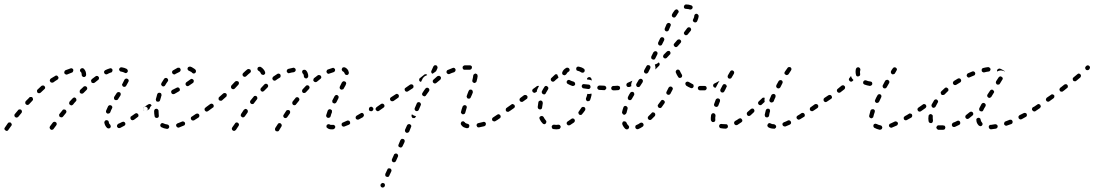

<svg xmlns="http://www.w3.org/2000/svg" viewBox="-30 -569 4942 867"><path d="M23 -4Q23 -6 23 -8Q22 -10 21 -12Q20 -13 19 -15Q15 -17 11 -16Q7 -16 5 -12Q-3 -1 -8 7Q-11 10 -10 14Q-9 18 -5 20Q-4 21 -2 22Q0 22 2 22Q4 21 6 20Q7 19 8 17Q13 10 21 -1Q22 -2 23 -4ZM226 -11Q226 -15 222 -17Q219 -20 215 -19Q211 -19 208 -15L196 1Q194 4 194 8Q195 12 198 15Q200 16 201 17Q203 17 205 17Q207 17 209 16Q211 15 212 13L224 -3Q227 -7 226 -11ZM461 11Q465 11 468 8Q469 6 470 4Q470 2 470 0Q470 -2 469 -3Q468 -5 467 -7Q462 -10 461 -18Q461 -20 460 -22Q458 -24 457 -25Q455 -26 453 -26Q451 -27 449 -26Q445 -26 443 -22Q441 -19 441 -15Q444 0 454 9Q457 11 461 11ZM536 -7Q537 -11 535 -14Q534 -16 533 -17Q531 -18 529 -19Q527 -20 525 -19Q523 -19 521 -18Q512 -13 504 -10Q502 -9 501 -7Q500 -6 499 -4Q498 -2 498 0Q498 2 499 4Q501 7 504 9Q508 10 512 9Q521 5 531 -1Q535 -3 536 -7ZM594 -42Q595 -44 595 -46Q596 -48 595 -50Q595 -52 594 -53Q591 -57 587 -58Q583 -58 580 -56L563 -44Q562 -43 560 -42Q559 -40 559 -38Q559 -36 559 -34Q560 -32 561 -30Q563 -27 567 -26Q571 -26 575 -28L591 -40Q593 -41 594 -42ZM69 -63Q69 -64 69 -66Q69 -68 68 -70Q67 -72 66 -73Q62 -76 58 -75Q54 -75 52 -72Q44 -63 37 -54Q34 -51 35 -47Q35 -43 39 -40Q42 -38 46 -38Q50 -39 53 -42Q60 -51 67 -59Q68 -61 69 -63ZM270 -66Q269 -70 266 -73Q265 -74 263 -74Q261 -75 259 -75Q257 -75 255 -74Q253 -73 252 -71L239 -55Q238 -54 237 -52Q237 -50 237 -48Q237 -46 238 -44Q239 -42 241 -41Q244 -39 248 -39Q252 -39 255 -43L268 -59Q270 -62 270 -66ZM449 -62Q451 -58 455 -56Q457 -56 459 -56Q461 -56 463 -57Q464 -57 466 -59Q467 -60 468 -62Q471 -71 476 -80Q478 -83 477 -87Q475 -91 472 -93Q470 -94 468 -94Q466 -94 464 -94Q462 -93 461 -92Q459 -91 458 -89Q453 -79 449 -69Q448 -66 449 -62ZM633 -69Q636 -71 637 -75Q638 -79 635 -83Q634 -84 632 -85Q631 -87 629 -87Q627 -87 625 -87Q623 -86 621 -85Q619 -84 618 -82Q617 -80 617 -79Q616 -77 617 -75Q617 -73 618 -71Q621 -68 625 -67Q629 -66 632 -69ZM315 -119Q315 -123 312 -126Q309 -129 305 -129Q301 -128 298 -125Q291 -118 284 -110Q283 -108 283 -107Q282 -105 282 -103Q282 -101 283 -99Q284 -97 286 -96Q289 -93 293 -93Q297 -94 300 -97Q306 -105 313 -112Q316 -115 315 -119ZM119 -118Q119 -120 119 -122Q119 -124 118 -125Q118 -127 116 -129Q115 -130 113 -131Q111 -131 109 -131Q107 -131 105 -131Q103 -130 102 -128Q94 -120 86 -112Q84 -109 84 -105Q84 -100 87 -98Q90 -95 94 -95Q98 -95 101 -98Q109 -107 116 -114Q118 -116 119 -118ZM485 -124Q485 -120 489 -118Q491 -117 492 -117Q494 -116 496 -117Q498 -117 500 -118Q502 -119 503 -121Q509 -130 514 -138Q515 -140 515 -142Q516 -144 515 -146Q515 -148 514 -149Q513 -151 511 -152Q507 -154 503 -153Q499 -152 497 -149Q492 -141 486 -132Q484 -129 485 -124ZM364 -170Q364 -174 361 -177Q360 -178 358 -179Q356 -180 354 -180Q352 -180 350 -179Q348 -179 347 -177Q340 -170 332 -163Q331 -161 330 -159Q330 -157 330 -156Q330 -154 330 -152Q331 -150 333 -148Q336 -146 340 -146Q344 -146 347 -149Q354 -156 361 -163Q364 -166 364 -170ZM174 -172Q174 -176 171 -180Q169 -183 164 -183Q160 -183 157 -181Q149 -173 140 -165Q137 -163 137 -159Q137 -154 139 -151Q142 -148 146 -148Q151 -148 154 -151Q162 -158 170 -166Q173 -168 174 -172ZM521 -188Q521 -186 522 -184Q522 -182 524 -180Q525 -179 526 -178Q530 -176 534 -177Q538 -178 540 -182Q545 -191 550 -200Q552 -203 551 -207Q550 -211 546 -213Q544 -214 542 -214Q540 -215 538 -214Q536 -213 535 -212Q533 -211 532 -209Q528 -200 523 -191Q522 -190 521 -188ZM416 -211Q417 -213 417 -215Q417 -217 417 -219Q416 -221 415 -222Q413 -226 409 -226Q404 -227 401 -224Q393 -218 385 -212Q383 -210 382 -208Q381 -207 381 -205Q381 -203 382 -201Q382 -199 383 -197Q386 -194 390 -194Q394 -193 398 -196Q406 -203 413 -208Q415 -210 416 -211ZM234 -216Q235 -220 232 -223Q230 -227 226 -228Q222 -229 219 -226Q209 -220 199 -214Q196 -211 195 -207Q194 -203 197 -200Q199 -196 203 -196Q207 -195 211 -197Q220 -204 229 -209Q233 -212 234 -216ZM342 -224Q345 -221 349 -221Q353 -221 356 -224Q359 -227 359 -231Q359 -249 348 -259Q345 -262 341 -261Q337 -261 334 -258Q333 -257 332 -255Q331 -253 331 -251Q332 -249 332 -247Q333 -245 335 -244Q339 -240 339 -231Q339 -226 342 -224ZM298 -243Q299 -245 300 -247Q301 -248 301 -250Q301 -252 301 -254Q300 -256 299 -258Q297 -259 295 -260Q294 -261 292 -261Q290 -261 288 -260Q278 -257 266 -252Q262 -250 261 -246Q259 -242 261 -238Q262 -236 263 -235Q265 -234 267 -233Q269 -232 271 -232Q273 -233 274 -233Q285 -238 294 -241Q296 -242 298 -243ZM475 -243Q476 -245 477 -247Q478 -248 478 -250Q478 -252 478 -254Q477 -258 473 -260Q469 -262 465 -260Q455 -257 445 -252Q442 -250 440 -246Q439 -243 441 -239Q442 -237 443 -236Q445 -234 446 -234Q448 -233 450 -233Q452 -233 454 -234Q463 -239 472 -242Q473 -242 475 -243ZM536 -239Q538 -239 540 -239Q541 -240 543 -241Q545 -242 546 -244Q548 -247 547 -251Q546 -255 542 -258Q533 -263 520 -265Q515 -266 512 -263Q509 -261 508 -257Q507 -253 510 -250Q512 -246 516 -246Q526 -244 532 -241Q534 -239 536 -239Z M727 13Q729 12 730 11Q732 10 733 8Q734 7 734 5Q735 1 732 -3Q730 -6 725 -7Q716 -8 708 -12Q705 -14 701 -13Q697 -12 695 -8Q694 -7 694 -5Q693 -3 694 -1Q694 1 696 3Q697 4 698 5Q709 11 723 13Q725 13 727 13ZM805 -7Q807 -11 805 -15Q804 -17 803 -18Q801 -19 799 -20Q798 -21 796 -21Q794 -21 792 -20Q781 -15 772 -12Q770 -12 769 -10Q767 -9 766 -7Q766 -6 765 -4Q765 -2 766 0Q767 4 771 6Q774 8 778 7Q789 3 800 -2Q804 -3 805 -7ZM870 -44Q871 -48 869 -52Q868 -53 866 -55Q864 -56 862 -56Q861 -57 859 -56Q857 -56 855 -55Q845 -49 837 -43Q835 -42 834 -41Q832 -39 832 -37Q831 -35 832 -33Q832 -31 833 -30Q835 -26 839 -25Q843 -24 847 -26Q856 -32 866 -38Q869 -40 870 -44ZM666 -66Q666 -55 668 -45Q668 -43 669 -41Q670 -39 672 -38Q673 -37 675 -37Q677 -36 679 -36Q681 -37 683 -38Q684 -39 686 -40Q687 -42 687 -44Q688 -46 687 -48Q686 -56 686 -66V-68Q686 -72 683 -75Q680 -78 676 -78Q674 -78 672 -77Q670 -77 669 -75Q668 -74 667 -72Q666 -70 666 -68ZM914 -72Q915 -73 916 -75Q916 -77 916 -79Q915 -81 914 -83Q912 -86 908 -87Q904 -88 900 -85L898 -83Q896 -82 895 -81Q894 -79 894 -77Q893 -75 894 -73Q894 -71 895 -70Q898 -66 902 -65Q906 -65 909 -67L912 -69Q913 -70 914 -72ZM625 -67Q621 -68 619 -71Q618 -73 617 -75Q617 -77 617 -79Q618 -81 619 -82Q620 -84 621 -85Q630 -92 640 -98Q641 -99 643 -99Q645 -100 647 -99Q649 -99 651 -98Q652 -97 653 -95Q654 -94 654 -94Q654 -93 655 -93Q654 -92 653 -91Q648 -87 646 -80Q645 -79 645 -77Q639 -73 633 -69Q629 -66 625 -67ZM678 -136Q676 -129 674 -122Q673 -120 674 -118Q674 -116 675 -114Q676 -113 677 -111Q679 -110 681 -110Q685 -109 689 -111Q692 -113 693 -117Q695 -124 697 -130Q698 -133 698 -135Q699 -135 699 -135Q699 -136 699 -136V-138Q700 -140 699 -142Q699 -144 698 -146Q697 -148 695 -149Q694 -150 692 -150Q688 -151 684 -149Q681 -147 680 -143L679 -141Q679 -139 678 -136ZM782 -161Q783 -165 781 -169Q779 -173 775 -174Q771 -175 768 -173L748 -163Q746 -162 745 -160Q744 -159 743 -157Q743 -155 743 -153Q743 -151 744 -149Q746 -145 750 -144Q754 -143 758 -145L777 -156Q781 -158 782 -161ZM698 -190Q697 -188 698 -186Q699 -184 700 -183Q701 -181 703 -180Q706 -178 710 -179Q714 -180 716 -184Q721 -193 727 -201Q729 -203 729 -205Q730 -207 729 -209Q729 -211 728 -212Q727 -214 725 -215Q722 -218 718 -217Q714 -217 711 -213Q705 -204 699 -194Q698 -192 698 -190ZM845 -202Q846 -206 843 -209Q840 -212 836 -213Q832 -213 829 -210Q822 -205 812 -198Q809 -196 808 -192Q807 -188 809 -185Q811 -181 815 -180Q819 -179 823 -182Q834 -189 842 -195Q845 -198 845 -202ZM747 -245Q746 -241 749 -237Q750 -236 751 -235Q753 -234 755 -233Q757 -233 759 -233Q761 -233 762 -235Q771 -240 780 -244Q784 -246 785 -250Q787 -253 785 -257Q785 -259 783 -260Q782 -262 780 -263Q778 -263 776 -263Q774 -263 772 -263Q762 -258 751 -251Q748 -249 747 -245ZM830 -268Q828 -269 826 -268Q824 -268 822 -267Q820 -266 819 -265Q818 -263 817 -261Q816 -257 818 -254Q820 -250 824 -249Q828 -247 832 -245Q836 -243 838 -240Q841 -237 845 -237Q849 -237 852 -240Q855 -243 855 -247Q855 -251 853 -254Q848 -259 842 -262Q837 -266 830 -268Z M1242 -5Q1241 -9 1237 -12Q1236 -13 1234 -13Q1232 -13 1230 -13Q1228 -12 1226 -11Q1225 -10 1224 -8L1213 9Q1211 13 1212 17Q1213 21 1216 23Q1218 24 1220 24Q1222 25 1224 24Q1226 24 1228 23Q1229 21 1230 20L1241 2Q1243 -1 1242 -5ZM1049 -4Q1049 -6 1049 -8Q1048 -10 1047 -12Q1046 -13 1045 -14Q1043 -15 1041 -16Q1039 -16 1037 -16Q1035 -15 1033 -14Q1032 -13 1031 -11Q1023 0 1019 6Q1016 10 1017 14Q1018 18 1021 20Q1023 21 1025 22Q1027 22 1029 22Q1031 21 1032 20Q1034 19 1035 18Q1040 11 1047 0Q1048 -2 1049 -4ZM1474 15Q1479 14 1481 11Q1484 8 1484 4Q1484 2 1483 0Q1482 -2 1480 -3Q1479 -4 1477 -5Q1475 -5 1473 -5Q1469 -5 1465 -5Q1462 -5 1460 -6Q1459 -7 1457 -8Q1455 -9 1453 -8Q1451 -8 1449 -7Q1448 -6 1446 -5Q1444 -2 1444 3Q1444 7 1448 9Q1455 15 1465 15Q1470 15 1474 15ZM1551 -11Q1552 -15 1550 -19Q1550 -21 1548 -22Q1547 -24 1545 -24Q1543 -25 1541 -25Q1539 -25 1537 -24Q1528 -20 1519 -16Q1515 -15 1513 -11Q1512 -7 1513 -3Q1514 -2 1515 0Q1517 1 1518 2Q1520 3 1522 3Q1524 3 1526 2Q1535 -1 1546 -6Q1549 -8 1551 -11ZM1611 -43Q1613 -45 1613 -47Q1614 -49 1613 -51Q1613 -53 1612 -54Q1610 -58 1606 -59Q1602 -60 1598 -57Q1589 -52 1581 -47Q1579 -46 1578 -44Q1577 -43 1576 -41Q1576 -39 1576 -37Q1576 -35 1577 -33Q1579 -30 1583 -29Q1587 -28 1591 -30Q1600 -35 1609 -40Q1610 -42 1611 -43ZM1280 -61Q1281 -63 1280 -65Q1280 -66 1279 -68Q1278 -70 1276 -71Q1272 -73 1268 -72Q1264 -72 1262 -68L1251 -51Q1250 -49 1249 -47Q1249 -46 1249 -44Q1250 -42 1251 -40Q1252 -38 1254 -37Q1257 -35 1261 -36Q1265 -37 1267 -40L1279 -57Q1280 -59 1280 -61ZM1444 -42Q1446 -38 1450 -37Q1452 -36 1454 -37Q1456 -37 1458 -38Q1460 -39 1461 -40Q1462 -42 1463 -44Q1465 -53 1469 -62Q1469 -64 1469 -66Q1469 -68 1469 -70Q1468 -72 1466 -73Q1465 -75 1463 -75Q1459 -77 1455 -75Q1452 -73 1450 -70Q1446 -59 1443 -49Q1442 -45 1444 -42ZM1089 -69Q1088 -73 1085 -75Q1083 -76 1081 -77Q1079 -77 1077 -77Q1075 -76 1074 -75Q1072 -74 1071 -73L1059 -55Q1057 -51 1057 -47Q1058 -43 1062 -41Q1063 -40 1065 -39Q1067 -39 1069 -39Q1071 -40 1073 -41Q1074 -42 1076 -44L1088 -61Q1090 -65 1089 -69ZM1656 -75Q1657 -79 1654 -83Q1653 -84 1651 -85Q1650 -86 1648 -87Q1646 -87 1644 -87Q1642 -86 1640 -85Q1636 -83 1636 -78Q1635 -74 1637 -71Q1638 -69 1640 -68Q1642 -67 1644 -67Q1646 -66 1648 -67Q1649 -67 1651 -68L1652 -69Q1655 -71 1656 -75ZM934 -85Q935 -87 935 -89Q935 -91 935 -93Q934 -95 933 -97Q931 -100 926 -101Q922 -101 919 -99Q910 -92 900 -85Q899 -84 898 -82Q897 -81 896 -79Q896 -77 896 -75Q897 -73 898 -71Q900 -68 904 -67Q908 -66 912 -69Q921 -76 931 -83Q933 -84 934 -85ZM1322 -121Q1321 -125 1318 -128Q1316 -129 1314 -130Q1312 -130 1310 -130Q1309 -130 1307 -129Q1305 -128 1304 -126Q1298 -118 1291 -110Q1290 -108 1290 -106Q1289 -104 1290 -102Q1290 -100 1291 -99Q1292 -97 1293 -96Q1297 -93 1301 -94Q1305 -94 1307 -98Q1314 -106 1320 -114Q1322 -117 1322 -121ZM1132 -127Q1132 -131 1129 -134Q1125 -137 1121 -136Q1117 -136 1115 -132Q1108 -124 1101 -115Q1099 -112 1099 -108Q1100 -104 1103 -101Q1105 -100 1107 -99Q1109 -99 1111 -99Q1113 -99 1114 -100Q1116 -101 1117 -103Q1124 -112 1130 -120Q1133 -123 1132 -127ZM1470 -113Q1470 -111 1471 -109Q1471 -107 1472 -105Q1474 -104 1476 -103Q1479 -101 1483 -102Q1487 -104 1489 -107Q1493 -116 1498 -125Q1499 -127 1499 -129Q1500 -131 1499 -133Q1498 -135 1497 -136Q1496 -138 1494 -139Q1490 -141 1487 -140Q1483 -138 1481 -135Q1475 -125 1471 -116Q1470 -115 1470 -113ZM993 -135Q994 -137 994 -139Q994 -141 994 -142Q993 -144 992 -146Q989 -149 985 -149Q981 -149 978 -147Q969 -139 960 -131Q957 -129 957 -125Q956 -120 959 -117Q960 -116 962 -115Q964 -114 966 -114Q968 -114 970 -114Q972 -115 973 -116Q982 -124 991 -132Q993 -133 993 -135ZM1367 -170Q1368 -172 1368 -174Q1368 -176 1367 -178Q1366 -180 1365 -181Q1362 -184 1358 -184Q1353 -184 1351 -181Q1344 -173 1336 -165Q1334 -162 1334 -158Q1334 -154 1337 -151Q1339 -150 1341 -149Q1342 -149 1344 -149Q1346 -149 1348 -150Q1350 -151 1351 -152Q1358 -160 1365 -167Q1366 -168 1367 -170ZM1181 -181Q1181 -185 1178 -188Q1177 -189 1175 -190Q1173 -191 1171 -191Q1169 -191 1167 -190Q1165 -189 1164 -188Q1156 -180 1149 -172Q1146 -169 1146 -165Q1146 -161 1149 -158Q1152 -155 1156 -155Q1160 -156 1163 -159Q1171 -167 1178 -174Q1181 -177 1181 -181ZM1512 -193 1505 -179Q1503 -175 1504 -171Q1505 -167 1509 -165Q1511 -165 1513 -164Q1515 -164 1516 -165Q1518 -165 1520 -166Q1522 -168 1522 -169L1530 -183Q1531 -185 1532 -188Q1534 -191 1533 -195Q1532 -199 1528 -201Q1526 -202 1524 -202Q1522 -202 1520 -202Q1518 -201 1517 -200Q1515 -198 1514 -197Q1513 -195 1512 -193ZM1049 -194Q1049 -198 1046 -201Q1042 -203 1038 -203Q1034 -203 1031 -200Q1023 -191 1015 -183Q1013 -180 1013 -176Q1013 -172 1016 -169Q1017 -168 1019 -167Q1021 -166 1023 -166Q1025 -166 1027 -167Q1028 -168 1030 -169Q1037 -177 1046 -186Q1049 -189 1049 -194ZM1421 -219Q1421 -223 1419 -226Q1416 -230 1412 -230Q1408 -231 1405 -229Q1397 -223 1388 -216Q1387 -215 1386 -213Q1385 -211 1385 -209Q1384 -207 1385 -205Q1386 -203 1387 -202Q1389 -199 1394 -198Q1398 -198 1401 -200Q1409 -207 1417 -213Q1420 -215 1421 -219ZM1237 -224Q1238 -229 1236 -232Q1235 -234 1234 -235Q1232 -236 1230 -236Q1228 -237 1226 -237Q1224 -236 1222 -235Q1213 -229 1204 -223Q1201 -220 1200 -216Q1199 -212 1202 -209Q1203 -207 1205 -206Q1206 -205 1208 -205Q1210 -204 1212 -205Q1214 -205 1216 -207Q1224 -213 1233 -218Q1237 -220 1237 -224ZM1342 -225Q1342 -221 1345 -218Q1347 -215 1352 -215Q1354 -215 1355 -215Q1357 -216 1359 -218Q1360 -219 1361 -221Q1362 -223 1362 -225Q1362 -225 1362 -225Q1362 -233 1359 -240Q1357 -246 1352 -251Q1349 -254 1345 -254Q1340 -254 1337 -252Q1336 -250 1335 -248Q1334 -247 1334 -245Q1334 -243 1335 -241Q1336 -239 1337 -237Q1342 -233 1342 -225Q1342 -225 1342 -225ZM1103 -246Q1103 -250 1101 -254Q1100 -255 1098 -256Q1096 -257 1094 -257Q1092 -258 1090 -257Q1088 -257 1087 -256Q1078 -249 1068 -239Q1065 -236 1065 -232Q1065 -228 1068 -225Q1071 -222 1075 -222Q1079 -222 1082 -225Q1091 -234 1099 -240Q1102 -242 1103 -246ZM1526 -238Q1527 -234 1530 -232Q1534 -230 1538 -230Q1540 -231 1541 -232Q1543 -233 1544 -235Q1545 -237 1545 -238Q1546 -240 1545 -242Q1544 -250 1539 -256Q1534 -262 1527 -265Q1525 -265 1523 -265Q1521 -265 1519 -265Q1517 -264 1516 -262Q1515 -261 1514 -259Q1512 -255 1514 -252Q1515 -248 1519 -246Q1522 -245 1523 -243Q1525 -241 1526 -238ZM1150 -234Q1152 -232 1153 -232Q1155 -231 1157 -231Q1159 -230 1161 -231Q1165 -233 1167 -236Q1168 -240 1167 -244Q1164 -252 1159 -257Q1154 -263 1147 -267Q1143 -268 1139 -267Q1135 -266 1133 -262Q1132 -258 1133 -254Q1135 -250 1138 -249Q1145 -245 1148 -237Q1149 -235 1150 -234ZM1482 -248Q1484 -251 1483 -255Q1483 -257 1481 -259Q1480 -260 1478 -261Q1477 -262 1475 -263Q1473 -263 1471 -262Q1461 -259 1450 -255Q1448 -254 1447 -253Q1446 -251 1445 -249Q1444 -248 1444 -246Q1444 -244 1445 -242Q1447 -238 1451 -236Q1454 -235 1458 -237Q1467 -240 1476 -243Q1480 -244 1482 -248ZM1301 -245Q1302 -246 1303 -247Q1305 -249 1305 -251Q1306 -253 1305 -255Q1305 -259 1301 -261Q1298 -264 1294 -263Q1283 -261 1272 -258Q1268 -257 1266 -253Q1264 -249 1265 -246Q1265 -244 1267 -242Q1268 -241 1270 -240Q1271 -239 1273 -238Q1275 -238 1277 -239Q1287 -242 1297 -243Q1299 -244 1301 -245Z M1688 268Q1688 270 1689 272Q1689 273 1691 275Q1692 276 1694 277Q1698 279 1702 277Q1705 276 1707 272L1708 271Q1708 269 1708 267Q1708 265 1708 264Q1707 262 1706 260Q1704 259 1702 258Q1701 257 1699 257Q1697 257 1695 258Q1693 259 1692 260Q1690 261 1689 263V264Q1688 266 1688 268ZM1710 224Q1711 228 1715 229Q1717 230 1719 230Q1721 230 1723 230Q1725 229 1726 227Q1728 226 1728 224L1737 205Q1739 201 1737 197Q1736 193 1732 192Q1730 191 1728 191Q1726 191 1725 191Q1723 192 1721 193Q1720 195 1719 197L1710 216Q1709 220 1710 224ZM1739 154Q1739 155 1740 157Q1740 159 1742 161Q1743 162 1745 163Q1749 165 1753 163Q1756 162 1758 158L1767 138Q1768 137 1768 135Q1768 133 1767 131Q1766 129 1765 127Q1764 126 1762 125Q1760 124 1758 124Q1756 124 1754 125Q1752 126 1751 127Q1749 128 1749 130L1740 150Q1739 152 1739 154ZM1769 91Q1771 95 1775 96Q1778 98 1782 97Q1786 95 1788 91L1797 72Q1798 68 1797 64Q1795 60 1792 59Q1790 58 1788 58Q1786 58 1784 58Q1782 59 1781 61Q1779 62 1778 64L1770 83Q1768 87 1769 91ZM1799 24Q1801 28 1804 30Q1806 31 1808 31Q1810 31 1812 30Q1814 30 1815 28Q1817 27 1818 25L1826 5Q1828 2 1827 -2Q1825 -6 1821 -8Q1819 -9 1817 -9Q1815 -9 1814 -8Q1812 -7 1810 -6Q1809 -5 1808 -3L1799 17Q1798 21 1799 24ZM2078 10Q2082 10 2086 8Q2089 5 2089 1Q2090 -1 2089 -3Q2089 -5 2087 -7Q2086 -8 2084 -9Q2083 -10 2081 -10Q2076 -11 2073 -13Q2070 -14 2069 -17Q2068 -18 2066 -19Q2065 -21 2063 -21Q2061 -21 2059 -21Q2057 -21 2055 -20Q2052 -17 2051 -13Q2050 -9 2052 -6Q2056 1 2063 5Q2069 8 2078 10ZM2160 -1Q2162 -2 2163 -4Q2164 -6 2164 -8Q2164 -10 2164 -12Q2163 -16 2159 -18Q2155 -20 2151 -18Q2141 -15 2130 -13Q2126 -13 2124 -9Q2121 -6 2122 -2Q2123 0 2124 2Q2125 3 2126 5Q2128 6 2130 6Q2132 7 2134 6Q2146 4 2157 1Q2159 0 2160 -1ZM2231 -41Q2231 -45 2229 -49Q2228 -50 2226 -51Q2225 -53 2223 -53Q2221 -53 2219 -53Q2217 -52 2215 -51Q2205 -44 2197 -39Q2195 -38 2194 -36Q2193 -35 2192 -33Q2192 -31 2192 -29Q2192 -27 2193 -25Q2196 -22 2200 -21Q2204 -20 2207 -22Q2216 -27 2227 -35Q2230 -37 2231 -41ZM1829 -42Q1830 -38 1834 -36Q1836 -36 1838 -36Q1840 -36 1842 -36Q1844 -37 1845 -38Q1846 -40 1847 -42L1849 -45Q1844 -45 1840 -47Q1835 -49 1830 -53L1829 -50Q1827 -46 1829 -42ZM2053 -58Q2055 -54 2059 -53Q2061 -52 2062 -53Q2064 -53 2066 -54Q2068 -55 2069 -56Q2070 -58 2071 -60Q2073 -69 2077 -81Q2078 -83 2078 -85Q2078 -87 2077 -89Q2076 -90 2075 -92Q2073 -93 2071 -94Q2067 -95 2064 -93Q2060 -91 2059 -88Q2054 -75 2052 -65Q2050 -61 2053 -58ZM2278 -75Q2279 -79 2276 -83Q2275 -84 2273 -85Q2272 -87 2270 -87Q2268 -87 2266 -87Q2264 -86 2262 -85L2258 -82Q2254 -80 2254 -76Q2253 -71 2255 -68Q2257 -66 2258 -65Q2260 -64 2262 -64Q2264 -64 2266 -64Q2268 -65 2269 -66L2274 -69Q2277 -71 2278 -75ZM1705 -86Q1706 -87 1706 -89Q1706 -91 1706 -93Q1706 -95 1704 -97Q1702 -100 1698 -101Q1694 -102 1690 -99L1670 -85Q1669 -84 1668 -82Q1667 -81 1666 -79Q1666 -77 1666 -75Q1667 -73 1668 -71Q1669 -70 1671 -69Q1672 -68 1674 -67Q1676 -67 1678 -67Q1680 -68 1682 -69L1702 -83Q1703 -84 1705 -86ZM1870 -101Q1869 -105 1865 -107Q1861 -109 1857 -107Q1853 -106 1852 -102Q1847 -92 1843 -81Q1841 -77 1843 -73Q1845 -69 1848 -68Q1850 -67 1852 -67Q1854 -67 1856 -68Q1858 -69 1859 -70Q1861 -72 1861 -73Q1865 -84 1870 -94Q1872 -98 1870 -101ZM1771 -133Q1772 -137 1770 -141Q1769 -142 1767 -143Q1766 -144 1764 -145Q1762 -145 1760 -145Q1758 -144 1756 -143L1736 -130Q1732 -128 1731 -123Q1731 -119 1733 -116Q1735 -112 1739 -112Q1743 -111 1747 -113L1767 -127Q1771 -129 1771 -133ZM2082 -148 2078 -137Q2077 -135 2077 -133Q2077 -131 2078 -130Q2079 -128 2080 -126Q2081 -125 2083 -124Q2087 -123 2091 -124Q2095 -126 2096 -130L2101 -141L2105 -151Q2105 -153 2105 -155Q2105 -157 2104 -159Q2104 -160 2102 -162Q2101 -163 2099 -164Q2095 -165 2091 -164Q2088 -162 2086 -158ZM1909 -164Q1908 -168 1905 -171Q1902 -173 1898 -173Q1893 -172 1891 -169Q1884 -160 1878 -150Q1875 -146 1876 -142Q1877 -138 1881 -136Q1884 -134 1888 -134Q1892 -135 1894 -139Q1900 -148 1907 -157Q1909 -160 1909 -164ZM1837 -176Q1838 -180 1836 -184Q1834 -187 1830 -188Q1826 -189 1822 -187L1802 -173Q1798 -171 1797 -167Q1797 -163 1799 -159Q1801 -156 1805 -155Q1809 -154 1813 -157L1833 -170Q1837 -172 1837 -176ZM1960 -212Q1961 -213 1961 -215Q1962 -217 1961 -219Q1961 -221 1959 -223Q1958 -224 1956 -225Q1955 -226 1953 -227Q1951 -227 1949 -226Q1947 -226 1945 -225Q1936 -217 1927 -209Q1924 -207 1924 -202Q1924 -198 1927 -195Q1930 -192 1934 -192Q1938 -192 1941 -195Q1949 -202 1958 -209Q1959 -210 1960 -212ZM2104 -199Q2106 -196 2110 -195Q2112 -194 2114 -194Q2116 -195 2117 -196Q2119 -197 2120 -198Q2122 -200 2122 -202Q2126 -215 2127 -226Q2127 -228 2126 -229Q2126 -231 2125 -233Q2123 -235 2122 -235Q2120 -236 2118 -237Q2114 -237 2111 -234Q2107 -232 2107 -228Q2106 -219 2103 -207Q2102 -203 2104 -199ZM1884 -221Q1888 -226 1895 -228Q1897 -229 1899 -230Q1898 -231 1897 -233Q1894 -234 1891 -234Q1888 -234 1886 -232Q1877 -225 1867 -217Q1863 -215 1863 -211Q1862 -207 1864 -203Q1866 -202 1867 -201Q1869 -200 1871 -199L1877 -211Q1879 -217 1884 -221ZM2026 -248Q2028 -252 2027 -256Q2025 -260 2022 -262Q2018 -264 2014 -262Q2003 -258 1992 -253Q1988 -252 1987 -248Q1985 -244 1987 -240Q1989 -236 1993 -235Q1997 -233 2000 -235Q2010 -240 2021 -243Q2024 -245 2026 -248ZM1918 -241Q1916 -245 1918 -249L1927 -269Q1929 -272 1932 -274Q1936 -275 1940 -274Q1944 -272 1945 -268Q1947 -264 1945 -260L1939 -247Q1935 -245 1932 -242Q1927 -239 1923 -236Q1923 -236 1923 -236Q1923 -236 1923 -236Q1919 -238 1918 -241ZM2091 -254Q2095 -254 2098 -257Q2101 -260 2101 -264Q2102 -268 2099 -271Q2096 -274 2092 -274Q2090 -274 2088 -274Q2078 -274 2068 -274Q2064 -273 2061 -270Q2058 -267 2059 -263Q2059 -259 2062 -256Q2065 -253 2070 -254Q2079 -254 2088 -254Q2089 -254 2091 -254Z M2493 14Q2495 14 2497 13Q2498 12 2499 10Q2501 9 2501 7Q2502 5 2502 3Q2501 -1 2498 -4Q2495 -6 2491 -6Q2486 -5 2482 -5Q2477 -5 2472 -6Q2468 -6 2465 -4Q2462 -1 2461 3Q2461 5 2462 7Q2462 9 2463 10Q2465 12 2466 13Q2468 14 2470 14Q2476 15 2482 15Q2487 15 2493 14ZM2566 -23Q2566 -27 2564 -30Q2563 -32 2561 -33Q2559 -34 2557 -34Q2555 -34 2553 -34Q2551 -33 2550 -32Q2542 -26 2534 -21Q2530 -19 2529 -15Q2528 -11 2530 -8Q2531 -6 2533 -5Q2534 -3 2536 -3Q2538 -3 2540 -3Q2542 -3 2544 -4Q2553 -10 2562 -16Q2565 -19 2566 -23ZM2427 -8Q2431 -8 2434 -11Q2435 -12 2436 -14Q2437 -16 2437 -18Q2437 -20 2437 -22Q2436 -24 2435 -25Q2429 -32 2425 -40Q2424 -42 2422 -43Q2421 -44 2419 -45Q2417 -46 2415 -45Q2413 -45 2411 -44Q2408 -43 2406 -39Q2405 -35 2407 -31Q2412 -20 2420 -12Q2423 -9 2427 -8ZM2613 -79Q2612 -83 2609 -85Q2607 -86 2605 -86Q2603 -87 2601 -86Q2599 -86 2598 -85Q2596 -84 2595 -82Q2590 -74 2584 -66Q2582 -64 2582 -63Q2581 -61 2582 -59Q2582 -57 2583 -55Q2584 -53 2585 -52Q2589 -49 2593 -50Q2597 -50 2599 -54Q2606 -62 2612 -71Q2614 -75 2613 -79ZM2295 -87Q2295 -91 2293 -95Q2292 -96 2290 -97Q2288 -98 2286 -99Q2284 -99 2282 -99Q2280 -98 2279 -97Q2268 -89 2262 -85Q2261 -84 2260 -82Q2259 -81 2258 -79Q2258 -77 2258 -75Q2259 -73 2260 -71Q2262 -68 2266 -67Q2270 -66 2274 -69Q2280 -73 2291 -81Q2294 -83 2295 -87ZM2399 -82Q2399 -80 2401 -78Q2402 -77 2404 -76Q2405 -75 2407 -75Q2412 -74 2415 -77Q2418 -80 2418 -84Q2419 -94 2421 -103Q2421 -107 2419 -111Q2417 -114 2413 -115Q2411 -115 2409 -115Q2407 -114 2405 -113Q2403 -112 2402 -110Q2401 -109 2401 -107Q2399 -96 2398 -85Q2398 -83 2399 -82ZM2351 -125Q2352 -127 2352 -129Q2352 -131 2352 -133Q2352 -135 2350 -136Q2348 -140 2344 -140Q2340 -141 2336 -139L2320 -127Q2316 -124 2316 -120Q2315 -116 2318 -113Q2320 -109 2324 -109Q2328 -108 2331 -110L2348 -122Q2350 -123 2351 -125ZM2641 -143Q2641 -145 2640 -147Q2638 -146 2635 -145Q2629 -144 2623 -145Q2623 -145 2622 -145Q2622 -144 2622 -144Q2622 -144 2622 -144Q2620 -134 2616 -125Q2615 -121 2617 -117Q2618 -114 2622 -112Q2624 -112 2626 -112Q2628 -112 2630 -113Q2632 -113 2633 -115Q2634 -116 2635 -118Q2639 -129 2641 -139Q2642 -141 2641 -143ZM2417 -150Q2418 -146 2422 -144Q2426 -142 2430 -143Q2434 -145 2435 -149Q2439 -157 2445 -166Q2447 -169 2446 -173Q2445 -177 2441 -179Q2438 -182 2434 -181Q2430 -180 2428 -176Q2422 -167 2417 -157Q2415 -153 2417 -150ZM2382 -150Q2378 -151 2375 -154Q2374 -156 2374 -158Q2373 -159 2373 -161Q2374 -163 2375 -165Q2376 -167 2378 -168L2392 -178L2394 -180Q2396 -181 2398 -181Q2400 -182 2402 -181Q2402 -181 2403 -181Q2404 -181 2404 -181Q2400 -174 2397 -167Q2394 -161 2394 -155Q2394 -155 2394 -155L2389 -152Q2386 -149 2382 -150ZM2756 -164Q2759 -167 2759 -171Q2759 -173 2758 -175Q2757 -177 2756 -178Q2755 -179 2753 -180Q2751 -181 2749 -181H2748Q2744 -181 2741 -178Q2738 -175 2738 -171Q2738 -169 2739 -167Q2740 -165 2741 -164Q2742 -163 2744 -162Q2746 -161 2748 -161H2749Q2753 -161 2756 -164ZM2701 -162Q2703 -163 2704 -165Q2706 -166 2707 -168Q2708 -169 2708 -171Q2708 -176 2705 -179Q2702 -182 2698 -182L2678 -183Q2676 -183 2674 -182Q2672 -182 2670 -180Q2669 -179 2668 -177Q2667 -175 2667 -173Q2667 -169 2670 -166Q2673 -163 2677 -163L2697 -162Q2699 -162 2701 -162ZM2633 -169Q2636 -172 2637 -176Q2637 -178 2636 -180Q2636 -182 2635 -183Q2633 -185 2632 -186Q2630 -187 2628 -187Q2618 -188 2608 -189Q2604 -190 2601 -188Q2597 -185 2597 -181Q2596 -177 2599 -174Q2601 -170 2605 -170Q2615 -168 2626 -167Q2630 -166 2633 -169ZM2562 -182Q2566 -184 2567 -187Q2568 -191 2566 -195Q2564 -199 2561 -200Q2550 -203 2543 -207Q2540 -209 2536 -208Q2532 -207 2530 -203Q2528 -200 2529 -196Q2530 -192 2534 -190Q2543 -185 2554 -181Q2558 -180 2562 -182ZM2457 -210Q2457 -206 2460 -203Q2463 -200 2467 -200Q2471 -200 2474 -203Q2481 -210 2489 -216Q2490 -217 2491 -218Q2491 -219 2492 -220Q2490 -223 2489 -226Q2487 -230 2486 -233Q2484 -234 2481 -234Q2478 -234 2476 -232Q2468 -225 2460 -217Q2457 -215 2457 -210ZM2624 -218Q2625 -220 2627 -220Q2631 -222 2635 -220Q2639 -218 2640 -215Q2642 -210 2643 -205Q2643 -205 2642 -206Q2637 -208 2631 -209Q2625 -210 2621 -210Q2621 -212 2621 -213Q2621 -214 2621 -215Q2622 -217 2624 -218ZM2509 -235Q2511 -231 2515 -230Q2519 -228 2522 -230Q2526 -232 2528 -235Q2530 -241 2537 -245Q2541 -247 2542 -251Q2543 -255 2541 -258Q2539 -262 2535 -263Q2531 -264 2528 -263Q2514 -256 2509 -243Q2508 -239 2509 -235ZM2576 -267Q2573 -265 2572 -261Q2572 -259 2572 -257Q2572 -255 2573 -253Q2574 -251 2576 -250Q2578 -249 2580 -249Q2588 -247 2595 -242Q2599 -240 2603 -241Q2607 -242 2609 -245Q2610 -247 2610 -249Q2611 -251 2610 -253Q2610 -255 2609 -256Q2608 -258 2606 -259Q2596 -266 2584 -268Q2580 -269 2576 -267Z M2798 15Q2800 15 2802 15Q2804 15 2806 14Q2807 13 2808 12Q2811 8 2811 4Q2810 0 2807 -3Q2802 -7 2799 -15Q2798 -19 2794 -20Q2790 -22 2786 -21Q2782 -20 2781 -16Q2779 -12 2780 -8Q2785 5 2794 13Q2796 14 2798 15ZM2876 -3Q2877 -7 2875 -10Q2873 -14 2869 -15Q2865 -16 2861 -14Q2853 -8 2845 -5Q2843 -4 2841 -3Q2840 -1 2839 1Q2839 3 2839 4Q2839 6 2839 8Q2841 12 2845 14Q2849 15 2852 14Q2862 10 2872 3Q2875 1 2876 -3ZM2929 -52Q2929 -56 2926 -59Q2924 -61 2922 -61Q2920 -62 2918 -62Q2916 -62 2915 -61Q2913 -60 2912 -58Q2905 -51 2898 -44Q2895 -41 2895 -37Q2895 -33 2898 -30Q2901 -27 2905 -27Q2909 -27 2912 -30Q2919 -37 2927 -45Q2929 -48 2929 -52ZM2781 -56Q2783 -52 2787 -51Q2789 -51 2791 -51Q2793 -52 2794 -53Q2796 -54 2797 -56Q2798 -57 2799 -59Q2801 -68 2804 -78Q2805 -82 2803 -85Q2801 -89 2797 -90Q2793 -92 2790 -90Q2786 -88 2785 -84Q2781 -73 2779 -63Q2778 -59 2781 -56ZM2972 -106Q2972 -108 2972 -110Q2971 -112 2970 -113Q2969 -115 2967 -116Q2964 -118 2960 -118Q2956 -117 2954 -113Q2948 -105 2942 -97Q2941 -95 2940 -93Q2940 -92 2940 -90Q2941 -88 2942 -86Q2943 -84 2944 -83Q2948 -81 2952 -81Q2956 -82 2958 -85Q2964 -93 2970 -102Q2971 -104 2972 -106ZM2805 -124Q2806 -120 2809 -118Q2813 -116 2817 -117Q2821 -118 2823 -122Q2828 -130 2833 -139Q2835 -142 2834 -146Q2834 -150 2830 -153Q2827 -155 2822 -154Q2818 -153 2816 -150Q2810 -141 2806 -132Q2804 -128 2805 -124ZM3008 -171Q3006 -175 3003 -177Q2999 -179 2995 -178Q2991 -176 2989 -173Q2985 -164 2980 -155Q2978 -152 2979 -148Q2980 -144 2984 -142Q2987 -140 2991 -141Q2995 -142 2997 -145Q3002 -155 3007 -164Q3009 -167 3008 -171ZM2745 -161Q2753 -161 2762 -162Q2766 -162 2768 -166Q2771 -169 2770 -173Q2770 -175 2769 -177Q2768 -179 2766 -180Q2765 -181 2763 -181Q2761 -182 2759 -182Q2751 -181 2745 -181Q2744 -181 2743 -181Q2742 -181 2741 -181Q2741 -181 2740 -181Q2736 -181 2733 -178Q2730 -175 2730 -171Q2730 -162 2740 -161Q2742 -161 2745 -161ZM3149 -164Q3152 -167 3152 -171Q3152 -175 3149 -178Q3146 -181 3142 -181H3141Q3137 -181 3134 -178Q3131 -175 3131 -171Q3131 -167 3134 -164Q3137 -161 3141 -161H3142Q3146 -161 3149 -164ZM3096 -171Q3100 -173 3102 -177Q3102 -178 3102 -180Q3102 -182 3102 -184Q3101 -186 3100 -188Q3098 -189 3096 -190Q3088 -194 3080 -199Q3079 -200 3077 -200Q3075 -201 3073 -200Q3071 -200 3069 -199Q3068 -198 3066 -196Q3064 -193 3065 -189Q3066 -185 3069 -182Q3078 -176 3088 -172Q3092 -170 3096 -171ZM2808 -176Q2806 -176 2805 -176Q2803 -177 2801 -179Q2800 -180 2799 -182Q2798 -186 2799 -190Q2801 -193 2804 -195Q2813 -199 2822 -203Q2823 -204 2824 -204Q2825 -204 2826 -204Q2825 -204 2825 -203Q2822 -198 2821 -192Q2819 -186 2821 -180Q2816 -178 2812 -176Q2810 -176 2808 -176ZM2843 -188Q2842 -186 2843 -184Q2843 -182 2844 -180Q2846 -179 2847 -177Q2851 -175 2855 -176Q2859 -177 2861 -181Q2866 -189 2872 -198Q2873 -200 2873 -202Q2873 -204 2873 -206Q2872 -208 2871 -209Q2870 -211 2868 -212Q2865 -214 2861 -213Q2857 -212 2854 -208Q2849 -199 2844 -191Q2843 -190 2843 -188ZM3038 -217Q3042 -216 3046 -219Q3048 -220 3049 -221Q3050 -223 3050 -225Q3051 -227 3050 -229Q3050 -231 3049 -232Q3044 -240 3040 -249Q3039 -251 3038 -252Q3036 -254 3035 -254Q3033 -255 3031 -255Q3029 -255 3027 -254Q3023 -252 3022 -248Q3020 -245 3022 -241Q3026 -231 3032 -222Q3034 -218 3038 -217ZM2878 -248Q2878 -246 2878 -244Q2879 -242 2880 -241Q2881 -239 2883 -238Q2887 -236 2891 -237Q2895 -239 2897 -242L2906 -260Q2908 -264 2907 -268Q2906 -272 2902 -274Q2900 -275 2898 -275Q2896 -275 2894 -275Q2893 -274 2891 -273Q2889 -271 2889 -270L2879 -252Q2878 -250 2878 -248ZM2930 -256Q2931 -257 2931 -257Q2938 -264 2944 -270L2946 -272Q2947 -273 2948 -275Q2949 -277 2949 -279Q2949 -281 2948 -283Q2947 -285 2946 -286Q2946 -286 2945 -287Q2945 -287 2944 -287Q2943 -286 2942 -285Q2937 -281 2931 -279Q2929 -278 2927 -278Q2928 -276 2928 -274Q2930 -268 2930 -261Q2929 -258 2929 -256Q2929 -256 2930 -256ZM2911 -306Q2912 -303 2916 -301Q2918 -300 2920 -300Q2922 -300 2924 -300Q2925 -301 2927 -302Q2928 -303 2929 -305L2938 -323Q2940 -327 2939 -331Q2938 -335 2934 -337Q2932 -338 2930 -338Q2928 -338 2926 -337Q2924 -337 2923 -335Q2921 -334 2920 -332L2911 -314Q2910 -310 2911 -306ZM2997 -326Q2998 -328 2998 -330Q2998 -332 2997 -333Q2996 -335 2995 -337Q2992 -340 2988 -339Q2984 -339 2981 -336L2967 -322Q2966 -320 2965 -318Q2964 -317 2964 -315Q2964 -313 2965 -311Q2966 -309 2967 -308Q2970 -305 2974 -305Q2978 -305 2981 -308L2995 -323Q2997 -324 2997 -326ZM3046 -382Q3046 -386 3042 -389Q3039 -392 3035 -391Q3031 -391 3028 -388L3015 -373Q3012 -370 3012 -366Q3013 -362 3016 -359Q3019 -356 3023 -356Q3027 -357 3030 -360L3043 -375Q3046 -378 3046 -382ZM2942 -370Q2943 -366 2947 -364Q2951 -362 2955 -364Q2959 -365 2960 -369L2969 -387Q2971 -391 2969 -395Q2968 -399 2964 -400Q2960 -402 2957 -401Q2953 -399 2951 -396L2942 -377Q2941 -374 2942 -370ZM3091 -437Q3090 -441 3087 -444Q3084 -446 3080 -446Q3075 -445 3073 -442Q3067 -434 3061 -426Q3058 -423 3058 -419Q3059 -415 3062 -412Q3065 -409 3069 -410Q3073 -410 3076 -414Q3083 -422 3089 -430Q3091 -433 3091 -437ZM2971 -437Q2971 -435 2972 -434Q2972 -432 2974 -430Q2975 -429 2977 -428Q2981 -426 2985 -428Q2988 -429 2990 -433L2998 -452Q2999 -453 2999 -455Q2999 -457 2999 -459Q2998 -461 2997 -462Q2995 -464 2993 -465Q2990 -466 2986 -465Q2982 -463 2980 -460L2972 -441Q2971 -439 2971 -437ZM3125 -496Q3125 -500 3122 -503Q3120 -506 3115 -507Q3111 -507 3108 -504Q3105 -501 3105 -497Q3105 -492 3102 -486Q3101 -484 3100 -482Q3098 -478 3099 -474Q3101 -471 3104 -469Q3108 -467 3112 -468Q3116 -469 3118 -473Q3119 -476 3120 -478Q3124 -487 3125 -496ZM3009 -512 3005 -505Q3003 -501 3004 -497Q3005 -493 3009 -491Q3012 -489 3016 -490Q3020 -491 3022 -495L3027 -502Q3029 -507 3032 -510Q3034 -512 3034 -514Q3035 -516 3035 -518Q3034 -520 3033 -521Q3032 -523 3031 -524Q3029 -526 3027 -526Q3026 -527 3024 -527Q3022 -526 3020 -525Q3018 -524 3017 -523Q3013 -518 3009 -512ZM3068 -549Q3066 -549 3064 -548Q3062 -547 3061 -545Q3059 -544 3059 -542Q3058 -540 3058 -538Q3058 -534 3061 -531Q3064 -529 3068 -529Q3073 -529 3077 -528Q3081 -528 3085 -526Q3087 -526 3089 -526Q3091 -526 3092 -527Q3094 -528 3095 -529Q3097 -531 3097 -533Q3099 -536 3097 -540Q3095 -544 3091 -545Q3086 -547 3080 -548Q3074 -549 3068 -549Z M3468 12Q3470 11 3471 10Q3473 8 3474 7Q3474 5 3475 3Q3475 -1 3472 -4Q3469 -7 3465 -8Q3456 -8 3451 -11Q3449 -12 3447 -13Q3445 -13 3443 -13Q3441 -12 3439 -11Q3438 -10 3437 -8Q3435 -5 3435 -1Q3436 3 3440 6Q3450 12 3464 12Q3466 13 3468 12ZM3255 8Q3258 5 3257 1Q3257 -1 3256 -3Q3255 -5 3254 -6Q3252 -7 3251 -8Q3249 -8 3247 -8Q3238 -8 3229 -9Q3227 -10 3225 -9Q3223 -9 3221 -8Q3220 -6 3219 -5Q3218 -3 3217 -1Q3217 3 3219 6Q3221 10 3225 10Q3237 12 3248 12Q3252 11 3255 8ZM3542 -12Q3543 -16 3541 -20Q3541 -21 3539 -23Q3538 -24 3536 -25Q3534 -26 3532 -26Q3530 -26 3528 -25Q3519 -20 3510 -17Q3508 -16 3507 -15Q3505 -14 3504 -12Q3504 -10 3503 -8Q3503 -6 3504 -4Q3506 0 3509 1Q3513 3 3517 2Q3526 -2 3536 -6Q3540 -8 3542 -12ZM3320 -19Q3322 -21 3322 -23Q3322 -25 3322 -27Q3321 -29 3320 -30Q3318 -34 3314 -35Q3310 -35 3306 -33Q3298 -27 3290 -23Q3288 -22 3287 -20Q3286 -19 3285 -17Q3285 -15 3285 -13Q3285 -11 3286 -9Q3288 -6 3292 -4Q3296 -3 3300 -5Q3308 -10 3318 -17Q3319 -18 3320 -19ZM3182 -23Q3183 -21 3184 -20Q3186 -18 3188 -18Q3190 -17 3192 -18Q3196 -18 3198 -21Q3201 -25 3200 -29Q3199 -36 3201 -46Q3201 -50 3199 -54Q3196 -57 3192 -58Q3188 -58 3185 -56Q3182 -53 3181 -49Q3179 -36 3180 -26Q3181 -24 3182 -23ZM3603 -43Q3604 -45 3604 -47Q3605 -49 3604 -51Q3604 -53 3603 -54Q3601 -58 3597 -59Q3593 -60 3589 -58Q3581 -52 3572 -47Q3568 -45 3567 -41Q3566 -37 3568 -34Q3569 -32 3571 -31Q3573 -30 3574 -29Q3576 -28 3578 -29Q3580 -29 3582 -30Q3591 -35 3600 -41Q3601 -42 3603 -43ZM3424 -46Q3424 -45 3425 -43Q3426 -41 3428 -40Q3430 -39 3432 -39Q3436 -38 3439 -41Q3443 -43 3443 -47Q3444 -56 3447 -66Q3448 -68 3447 -70Q3447 -72 3446 -74Q3445 -75 3444 -77Q3442 -78 3440 -78Q3436 -79 3433 -77Q3429 -75 3428 -71Q3425 -60 3423 -50Q3423 -48 3424 -46ZM3376 -65Q3377 -67 3377 -69Q3377 -71 3376 -72Q3376 -74 3374 -76Q3372 -79 3368 -79Q3363 -79 3360 -76Q3352 -69 3345 -63Q3344 -62 3343 -60Q3342 -58 3342 -56Q3342 -54 3343 -52Q3343 -50 3344 -49Q3347 -46 3351 -45Q3355 -45 3359 -48Q3366 -54 3374 -62Q3375 -63 3376 -65ZM3645 -72Q3647 -73 3647 -75Q3647 -77 3647 -79Q3646 -81 3645 -83Q3643 -86 3639 -87Q3635 -88 3631 -85Q3629 -84 3628 -82Q3627 -80 3627 -78Q3626 -76 3627 -75Q3627 -73 3628 -71Q3631 -68 3635 -67Q3639 -66 3642 -69H3643Q3644 -70 3645 -72ZM3195 -92Q3197 -88 3201 -87Q3203 -86 3205 -86Q3207 -86 3208 -87Q3210 -88 3212 -89Q3213 -91 3214 -93Q3217 -102 3221 -111Q3222 -115 3221 -119Q3219 -123 3215 -124Q3212 -126 3208 -124Q3204 -123 3202 -119Q3198 -109 3195 -100Q3193 -96 3195 -92ZM3403 -94Q3399 -94 3396 -97Q3393 -100 3393 -104Q3393 -108 3396 -111L3411 -125Q3413 -128 3417 -128Q3420 -129 3423 -127Q3422 -122 3422 -117Q3422 -113 3423 -109L3410 -97Q3408 -94 3403 -94ZM3444 -116Q3444 -114 3445 -112Q3446 -111 3447 -109Q3449 -108 3450 -107Q3454 -105 3458 -107Q3462 -108 3464 -112Q3467 -121 3472 -131Q3472 -132 3472 -134Q3473 -136 3472 -138Q3471 -140 3470 -142Q3468 -143 3467 -144Q3463 -146 3459 -144Q3455 -143 3453 -139Q3449 -129 3445 -120Q3444 -118 3444 -116ZM3223 -158Q3224 -154 3228 -152Q3230 -151 3232 -151Q3234 -151 3236 -152Q3238 -152 3239 -154Q3241 -155 3241 -157Q3246 -165 3250 -175Q3251 -176 3252 -178Q3252 -180 3251 -182Q3250 -184 3249 -186Q3248 -187 3246 -188Q3242 -190 3238 -189Q3235 -187 3233 -184Q3228 -174 3223 -165Q3222 -162 3223 -158ZM3152 -161Q3154 -161 3156 -162Q3157 -163 3159 -165Q3160 -166 3161 -168Q3161 -170 3161 -172Q3161 -176 3158 -179Q3155 -181 3151 -181Q3144 -181 3137 -181Q3134 -181 3131 -181Q3127 -181 3124 -178Q3121 -176 3121 -171Q3121 -170 3122 -168Q3122 -166 3124 -164Q3125 -163 3127 -162Q3129 -161 3131 -161Q3133 -161 3137 -161Q3145 -161 3152 -161ZM3475 -181Q3475 -179 3475 -177Q3476 -175 3477 -174Q3478 -172 3480 -171Q3484 -169 3488 -170Q3492 -172 3494 -175Q3499 -185 3503 -193Q3505 -196 3504 -200Q3503 -204 3500 -206Q3496 -208 3492 -207Q3488 -206 3486 -203Q3481 -194 3476 -185Q3475 -183 3475 -181ZM3219 -202Q3217 -202 3216 -202Q3214 -202 3213 -201Q3205 -196 3196 -192Q3192 -190 3191 -187Q3189 -183 3191 -179Q3192 -177 3193 -176Q3195 -174 3196 -174Q3198 -173 3199 -173Q3201 -173 3202 -173Q3203 -174 3203 -175Q3208 -184 3213 -194Q3215 -199 3219 -202ZM3256 -221Q3257 -217 3260 -215Q3264 -213 3268 -214Q3272 -215 3274 -219L3284 -236Q3286 -240 3285 -244Q3284 -248 3280 -250Q3277 -252 3273 -251Q3269 -250 3267 -246L3257 -229Q3255 -225 3256 -221ZM3512 -238Q3513 -234 3517 -232Q3520 -229 3524 -230Q3528 -231 3531 -234L3542 -251Q3544 -254 3544 -258Q3543 -262 3540 -265Q3536 -267 3532 -266Q3528 -266 3526 -262L3514 -245Q3512 -242 3512 -238Z M3950 15Q3953 13 3954 8Q3954 6 3954 5Q3953 3 3952 1Q3951 -1 3949 -2Q3948 -3 3946 -3Q3936 -5 3929 -9Q3927 -10 3925 -10Q3923 -11 3921 -10Q3919 -10 3918 -9Q3916 -8 3915 -6Q3913 -2 3914 2Q3915 6 3918 8Q3929 14 3942 17Q3946 17 3950 15ZM4022 -4Q4023 -6 4024 -8Q4025 -10 4025 -12Q4024 -13 4024 -15Q4022 -19 4018 -20Q4014 -22 4010 -20Q4000 -15 3991 -11Q3989 -11 3987 -9Q3986 -8 3985 -6Q3984 -4 3984 -2Q3984 0 3985 2Q3987 5 3991 7Q3994 9 3998 7Q4008 3 4019 -2Q4021 -3 4022 -4ZM4089 -44Q4090 -48 4088 -52Q4087 -54 4085 -55Q4084 -56 4082 -56Q4080 -57 4078 -57Q4076 -56 4074 -55Q4065 -49 4055 -44Q4054 -43 4053 -41Q4051 -40 4051 -38Q4050 -36 4051 -34Q4051 -32 4052 -30Q4054 -27 4058 -26Q4062 -25 4065 -27Q4075 -32 4085 -38Q4088 -40 4089 -44ZM3896 -40Q3899 -36 3903 -35Q3907 -34 3910 -37Q3914 -39 3914 -43Q3916 -52 3920 -63Q3921 -67 3920 -71Q3918 -74 3914 -76Q3912 -76 3910 -76Q3908 -76 3906 -75Q3904 -74 3903 -73Q3902 -71 3901 -70Q3897 -57 3895 -47Q3894 -43 3896 -40ZM4136 -75Q4137 -79 4134 -83Q4133 -84 4131 -85Q4130 -86 4128 -87Q4126 -87 4124 -87Q4122 -86 4120 -85L4117 -83Q4114 -81 4113 -77Q4112 -73 4115 -69Q4116 -68 4118 -66Q4119 -65 4121 -65Q4123 -65 4125 -65Q4127 -66 4129 -67L4132 -69Q4135 -71 4136 -75ZM3664 -84Q3665 -86 3665 -88Q3665 -90 3665 -92Q3665 -93 3663 -95Q3661 -99 3657 -99Q3653 -100 3649 -98L3631 -85Q3628 -83 3627 -79Q3626 -75 3629 -71Q3630 -70 3632 -69Q3633 -68 3635 -67Q3637 -67 3639 -67Q3641 -68 3643 -69L3661 -81Q3662 -82 3664 -84ZM3921 -111Q3923 -107 3926 -105Q3930 -103 3934 -105Q3938 -106 3940 -110Q3944 -119 3949 -129Q3951 -133 3950 -137Q3949 -141 3945 -143Q3941 -145 3937 -143Q3934 -142 3932 -138Q3926 -128 3922 -118Q3920 -115 3921 -111ZM3727 -128Q3727 -132 3725 -136Q3724 -137 3722 -139Q3721 -140 3719 -140Q3717 -141 3715 -140Q3713 -140 3711 -139L3693 -127Q3691 -125 3690 -124Q3689 -122 3689 -120Q3688 -118 3689 -116Q3689 -114 3690 -113Q3691 -111 3693 -110Q3695 -109 3696 -108Q3698 -108 3700 -108Q3702 -109 3704 -110L3722 -122Q3726 -124 3727 -128ZM3786 -173Q3787 -177 3784 -180Q3781 -184 3777 -184Q3773 -184 3770 -182Q3762 -175 3753 -168Q3750 -166 3749 -162Q3749 -158 3751 -154Q3754 -151 3758 -150Q3762 -150 3765 -152Q3775 -159 3783 -166Q3786 -169 3786 -173ZM3956 -177Q3957 -173 3960 -171Q3964 -169 3968 -170Q3972 -171 3974 -175L3985 -194Q3986 -195 3986 -197Q3986 -199 3986 -201Q3985 -203 3984 -205Q3983 -206 3981 -207Q3979 -208 3977 -209Q3975 -209 3973 -208Q3972 -208 3970 -207Q3968 -205 3967 -204L3957 -185Q3954 -181 3956 -177ZM3902 -182Q3904 -182 3905 -184Q3907 -185 3908 -187Q3909 -188 3909 -190Q3909 -195 3907 -198Q3904 -201 3900 -201Q3890 -202 3881 -206Q3877 -207 3874 -206Q3870 -204 3868 -200Q3867 -196 3868 -192Q3870 -189 3874 -187Q3885 -183 3898 -181Q3900 -181 3902 -182ZM3824 -208Q3823 -206 3821 -204Q3818 -201 3814 -200Q3810 -200 3807 -203Q3804 -205 3803 -210Q3803 -214 3806 -217Q3809 -221 3813 -226Q3814 -220 3817 -216Q3820 -211 3824 -208ZM3839 -225Q3842 -223 3846 -224Q3850 -225 3853 -228Q3855 -232 3854 -236Q3852 -244 3855 -253Q3856 -257 3853 -261Q3851 -264 3847 -265Q3845 -266 3843 -265Q3841 -265 3840 -264Q3838 -263 3837 -261Q3836 -260 3835 -258Q3832 -245 3835 -232Q3835 -228 3839 -225ZM3996 -253Q3997 -254 3997 -254Q4000 -258 4002 -261Q4004 -264 4008 -265Q4012 -266 4016 -263Q4019 -261 4020 -257Q4021 -253 4018 -250Q4016 -245 4011 -238Q4010 -236 4009 -235Q4007 -234 4005 -234Q4003 -233 4001 -233Q3999 -234 3997 -235Q3994 -237 3993 -241Q3992 -245 3994 -249Q3995 -250 3995 -250Q3996 -252 3996 -253Z M4230 17Q4232 17 4233 16Q4235 15 4237 14Q4238 12 4238 10Q4239 8 4239 6Q4239 4 4238 3Q4237 1 4236 -1Q4234 -2 4232 -2Q4230 -3 4228 -3Q4224 -3 4221 -3Q4215 -3 4209 -3Q4208 -3 4206 -3Q4204 -2 4202 -1Q4201 0 4200 2Q4199 4 4198 6Q4198 10 4201 13Q4203 16 4207 17Q4213 17 4221 17Q4225 17 4230 17ZM4473 8Q4476 5 4475 0Q4475 -1 4474 -3Q4472 -5 4471 -6Q4469 -7 4467 -8Q4465 -8 4463 -8Q4453 -6 4444 -5Q4442 -5 4440 -5Q4439 -4 4437 -2Q4436 -1 4435 1Q4435 3 4435 5Q4435 9 4438 12Q4441 15 4445 15Q4455 14 4467 12Q4471 11 4473 8ZM4306 -11Q4307 -15 4305 -19Q4304 -21 4303 -22Q4301 -23 4299 -24Q4297 -24 4295 -24Q4293 -24 4292 -23Q4283 -18 4274 -15Q4272 -14 4271 -12Q4269 -11 4269 -9Q4268 -7 4268 -5Q4268 -3 4269 -1Q4270 2 4274 4Q4278 5 4282 4Q4291 0 4301 -5Q4305 -7 4306 -11ZM4390 -2Q4392 -1 4394 0Q4395 1 4397 1Q4399 1 4401 0Q4403 -1 4404 -2Q4407 -5 4407 -9Q4407 -13 4404 -16Q4399 -21 4398 -29Q4398 -33 4395 -35Q4391 -38 4387 -37Q4385 -37 4384 -36Q4382 -35 4381 -34Q4379 -32 4379 -30Q4378 -28 4379 -26Q4379 -19 4382 -13Q4385 -7 4390 -2ZM4540 -11Q4542 -13 4542 -15Q4543 -16 4543 -18Q4543 -20 4542 -22Q4541 -26 4537 -28Q4533 -29 4529 -28Q4520 -24 4511 -21Q4509 -20 4507 -19Q4506 -17 4505 -15Q4504 -14 4504 -12Q4504 -10 4504 -8Q4506 -4 4510 -2Q4513 0 4517 -2Q4527 -5 4537 -9Q4539 -10 4540 -11ZM4163 -22Q4164 -17 4167 -15Q4170 -13 4175 -13Q4179 -14 4181 -17Q4183 -21 4183 -25Q4182 -29 4182 -34Q4182 -39 4182 -43Q4183 -47 4180 -50Q4177 -53 4173 -54Q4169 -54 4166 -51Q4163 -49 4163 -45Q4162 -39 4162 -34Q4162 -27 4163 -22ZM4605 -43Q4606 -45 4607 -47Q4607 -49 4607 -51Q4607 -53 4606 -55Q4604 -58 4600 -59Q4596 -60 4592 -58Q4583 -53 4574 -49Q4573 -48 4571 -46Q4570 -45 4569 -43Q4569 -41 4569 -39Q4569 -37 4570 -35Q4572 -32 4576 -30Q4580 -29 4584 -31Q4593 -36 4602 -41Q4604 -42 4605 -43ZM4365 -54Q4365 -58 4363 -61Q4360 -64 4356 -65Q4352 -65 4348 -62Q4341 -56 4333 -50Q4329 -47 4329 -43Q4328 -39 4331 -36Q4332 -34 4334 -33Q4336 -32 4337 -32Q4339 -32 4341 -32Q4343 -33 4345 -34Q4353 -40 4361 -47Q4365 -50 4365 -54ZM4392 -72Q4393 -68 4397 -67Q4399 -66 4401 -66Q4403 -66 4405 -66Q4406 -67 4408 -68Q4409 -70 4410 -71Q4414 -80 4420 -89Q4422 -93 4421 -97Q4419 -101 4416 -103Q4412 -105 4408 -104Q4404 -102 4402 -99Q4397 -89 4392 -80Q4391 -76 4392 -72ZM4649 -72Q4650 -73 4651 -75Q4651 -77 4651 -79Q4650 -81 4649 -83Q4647 -86 4643 -87Q4639 -88 4635 -85H4634Q4633 -83 4632 -82Q4631 -80 4630 -78Q4630 -76 4630 -74Q4631 -72 4632 -71Q4634 -67 4638 -67Q4642 -66 4646 -68L4647 -69Q4648 -70 4649 -72ZM4153 -88Q4153 -92 4151 -95Q4148 -99 4144 -99Q4140 -100 4137 -97Q4127 -90 4120 -85Q4119 -84 4118 -82Q4117 -81 4116 -79Q4116 -77 4116 -75Q4117 -73 4118 -71Q4119 -70 4121 -69Q4122 -68 4124 -67Q4126 -67 4128 -67Q4130 -68 4132 -69Q4139 -74 4149 -81Q4152 -84 4153 -88ZM4177 -89Q4178 -85 4182 -83Q4185 -81 4189 -83Q4193 -84 4195 -88Q4199 -96 4204 -105Q4207 -108 4206 -112Q4205 -116 4201 -119Q4198 -121 4194 -120Q4190 -119 4188 -116Q4182 -106 4177 -97Q4175 -93 4177 -89ZM4428 -135Q4429 -131 4432 -129Q4434 -128 4436 -127Q4438 -127 4440 -127Q4442 -128 4443 -129Q4445 -130 4446 -131L4457 -149Q4460 -152 4459 -156Q4458 -160 4454 -162Q4453 -164 4451 -164Q4449 -164 4447 -164Q4445 -164 4443 -162Q4442 -161 4441 -160L4429 -142Q4427 -139 4428 -135ZM4218 -153Q4218 -151 4218 -149Q4218 -147 4219 -146Q4219 -144 4221 -142Q4224 -139 4228 -140Q4232 -140 4235 -142Q4242 -149 4249 -156Q4251 -157 4252 -159Q4253 -161 4253 -163Q4253 -165 4252 -167Q4252 -169 4250 -170Q4247 -173 4243 -174Q4239 -174 4236 -171Q4228 -164 4221 -157Q4219 -155 4218 -153ZM4273 -196Q4272 -192 4275 -189Q4277 -185 4281 -185Q4285 -184 4288 -186Q4297 -192 4306 -197Q4309 -199 4310 -203Q4311 -207 4309 -210Q4307 -214 4303 -215Q4299 -216 4295 -214Q4286 -208 4277 -203Q4274 -200 4273 -196ZM4467 -198Q4467 -196 4467 -194Q4468 -192 4469 -191Q4470 -189 4471 -188Q4475 -186 4479 -187Q4483 -187 4485 -191Q4491 -200 4496 -209Q4497 -210 4498 -212Q4498 -214 4498 -216Q4497 -218 4496 -220Q4495 -221 4493 -222Q4490 -225 4486 -224Q4482 -223 4479 -219Q4474 -211 4468 -202Q4467 -200 4467 -198ZM4336 -232Q4334 -228 4336 -225Q4338 -221 4342 -219Q4346 -218 4349 -220Q4359 -224 4368 -228Q4372 -229 4373 -233Q4375 -237 4373 -241Q4372 -244 4368 -246Q4364 -248 4360 -246Q4351 -242 4341 -238Q4337 -236 4336 -232ZM4404 -258Q4402 -254 4403 -250Q4403 -248 4404 -246Q4405 -245 4407 -244Q4409 -243 4411 -242Q4413 -242 4414 -242Q4425 -245 4434 -246Q4438 -246 4440 -249Q4443 -252 4443 -257Q4442 -261 4439 -263Q4436 -266 4432 -266Q4422 -265 4410 -262Q4406 -261 4404 -258ZM4478 -258Q4482 -260 4486 -259Q4494 -256 4500 -252Q4503 -250 4505 -249Q4506 -248 4506 -248Q4507 -247 4508 -246H4507Q4502 -249 4496 -250Q4489 -252 4483 -250Q4478 -249 4473 -246Q4472 -247 4472 -249Q4472 -251 4473 -253Q4475 -257 4478 -258Z M4668 -84Q4669 -85 4670 -87Q4670 -89 4669 -91Q4669 -93 4668 -95Q4665 -98 4661 -99Q4657 -100 4654 -97L4635 -84Q4634 -83 4633 -81Q4631 -79 4631 -77Q4631 -75 4631 -73Q4632 -71 4633 -70Q4634 -68 4636 -67Q4637 -66 4639 -66Q4641 -65 4643 -66Q4645 -66 4647 -68L4666 -81Q4667 -82 4668 -84ZM4731 -132Q4732 -136 4730 -139Q4727 -142 4723 -143Q4719 -144 4716 -141L4697 -128Q4694 -125 4693 -121Q4692 -117 4695 -114Q4696 -112 4698 -111Q4699 -110 4701 -110Q4703 -110 4705 -110Q4707 -110 4709 -112L4727 -125Q4731 -128 4731 -132ZM4773 -159 4788 -171Q4792 -173 4792 -177Q4793 -182 4790 -185Q4788 -188 4784 -189Q4780 -189 4776 -187L4761 -175L4758 -173Q4755 -170 4754 -166Q4754 -162 4756 -159Q4757 -157 4759 -156Q4761 -155 4763 -155Q4765 -155 4767 -155Q4769 -156 4770 -157ZM4851 -226Q4852 -230 4849 -233Q4846 -236 4842 -237Q4838 -237 4835 -234Q4827 -227 4817 -219Q4814 -217 4814 -213Q4814 -209 4816 -205Q4819 -202 4823 -202Q4827 -201 4830 -204Q4840 -212 4848 -219Q4851 -222 4851 -226ZM4892 -264Q4892 -268 4889 -271Q4886 -274 4882 -274Q4878 -274 4875 -271L4873 -269Q4872 -268 4871 -266Q4870 -264 4870 -262Q4870 -260 4871 -259Q4872 -257 4873 -255Q4876 -252 4880 -252Q4885 -252 4888 -255L4889 -257Q4892 -260 4892 -264Z"/></svg>

Font: FRB American Cursive Dashed Light
Style: Italic
Weight: 300
Italic angle: -25°
Version: Version 2.0;Modular Font Editor K font №1